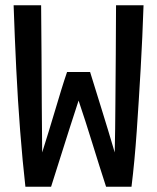

<svg xmlns="http://www.w3.org/2000/svg" viewBox="-20 -713 600 733"><path d="M77 0Q66 -97 57 -212.5Q48 -328 42 -451Q36 -574 32 -693H137Q138 -600 138.5 -504.5Q139 -409 139.5 -314.5Q140 -220 141 -131Q153 -169 165.5 -209.5Q178 -250 190 -290.5Q202 -331 213.5 -368.5Q225 -406 236 -438H324Q344 -373 368.5 -294.5Q393 -216 418 -131Q420 -219 420.5 -313.5Q421 -408 422 -504Q423 -600 423 -693H528Q524 -573 517 -450Q510 -327 502 -212Q494 -97 482 0H385Q359 -80 333 -164.5Q307 -249 280 -329Q263 -277 245 -221Q227 -165 209.5 -109Q192 -53 175 0Z"/></svg>

Font: Ubuntu Sans Mono Medium
Style: Regular
Weight: 500
Monospace: yes
Designer: Dalton Maag Ltd
Foundry: Dalton Maag Ltd
Version: Version 1.006